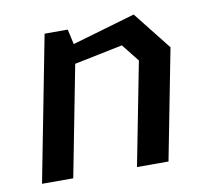

<svg xmlns="http://www.w3.org/2000/svg" viewBox="-65 -605 749 678"><g transform="rotate(-10 310.0 -266.0)"><path d="M373.5 0H486.5L563.5 -396L455.5 -532.5L229 -466.5L217 -520.5H134L33 0H145L222 -397L395.5 -432.5L445.5 -369.5Z"/></g></svg>

Font: Monaspace Krypton Medium
Style: Italic
Weight: 500
Italic angle: -11°
Designer: Riley Cran & the Lettermatic Team
Foundry: Lettermatic
Version: Version 1.101 (Monaspace Krypton)